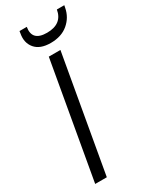

<svg xmlns="http://www.w3.org/2000/svg" viewBox="-226 -949 811 1006"><g transform="rotate(-30 179.0 -446.0)"><path d="M29.8 0 152.8 -699.2H223.1L100.1 0ZM355 -877.9Q345.2 -825.2 304.2 -790.5Q263.2 -755.9 198.2 -755.9Q134.3 -755.9 104.7 -791Q75.2 -826.2 85 -878.9L86.9 -892.1H130.9Q117.2 -812 208 -812Q299.3 -812 313 -892.1H357.9Z"/></g></svg>

Font: SVN-Poppins Light
Style: Italic
Weight: 300
Italic angle: -10°
Designer: Ninad Kale (Devanagari), Jonny Pinhorn (Latin)
Foundry: Indian Type Foundry
Version: Version 3.002 2017